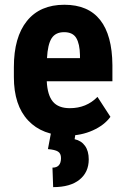

<svg xmlns="http://www.w3.org/2000/svg" viewBox="-20 -558 519 804"><path d="M263.7 9.8Q157.2 9.8 97.7 -53.7Q38.1 -117.2 38.1 -235.4V-277.3Q38.1 -402.3 92.8 -470.2Q147.5 -538.1 249.5 -538.1Q349.1 -538.1 399.4 -474.4Q449.7 -410.6 450.7 -285.6V-217.8H175.8Q178.7 -159.2 201.7 -132.1Q224.6 -105 272.5 -105Q341.8 -105 388.2 -152.3L442.4 -68.8Q417 -33.7 368.7 -12Q320.3 9.8 263.7 9.8ZM176.8 -314.5H314.9V-327.1Q314 -374.5 299.3 -398.9Q284.7 -423.3 248.5 -423.3Q212.4 -423.3 196 -397.5Q179.7 -371.6 176.8 -314.5ZM296.9 -3.4 292.5 24.9Q320.8 31.2 336.2 53Q351.6 74.7 351.6 109.4Q351.6 163.1 313 194.3Q274.4 225.6 202.6 225.6L199.7 144Q235.4 144 235.4 104Q235.4 84.5 222.9 76.7Q210.4 68.8 180.7 66.4L193.8 -3.4Z"/></svg>

Font: Roboto Condensed
Style: Bold
Weight: 700
Designer: Google
Version: Version 2.134; 2016